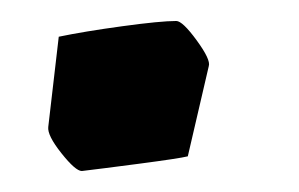

<svg xmlns="http://www.w3.org/2000/svg" viewBox="-20 -149 285 183"><path d="M26 -28 36 -114Q60 -119 96.5 -124Q133 -129 148 -129Q154 -129 167.5 -110.5Q181 -92 179 -86L159 0Q151 2 113 7Q75 12 58 14Q52 14 38.5 -3Q25 -20 26 -28Z"/></svg>

Font: Grenze
Style: Bold Italic
Weight: 700
Italic angle: -10°
Designer: Renata Polastri
Foundry: Omnibus-Type
Version: Version 1.002; ttfautohint (v1.8)